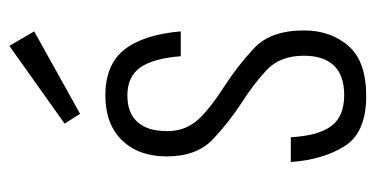

<svg xmlns="http://www.w3.org/2000/svg" viewBox="-216 -576 802 410"><g transform="rotate(-90 185.0 -371.0)"><path d="M325 -123Q325 -194 287 -229.5Q249 -265 204 -294Q150 -329 130 -354.5Q110 -380 110 -415Q110 -457 129.5 -478.5Q149 -500 186 -500Q226 -500 245.5 -473Q265 -446 270 -386H323Q316 -466 284 -506.5Q252 -547 186 -547Q125 -547 90.5 -511.5Q56 -476 56 -416Q56 -352 92.5 -317.5Q129 -283 172 -255Q210 -231 240.5 -202.5Q271 -174 271 -123Q271 -81 250 -59Q229 -37 187 -37Q141 -37 120.5 -65Q100 -93 97 -151H44Q49 -82 78 -36Q107 10 185 10Q259 10 292 -28Q325 -66 325 -123ZM147 -601 323 -699 292 -752 126 -634Z"/></g></svg>

Font: Secuela Light
Style: Regular
Weight: 300
Designer: Fernando Haro
Foundry: deFharo
Version: Version 1.708